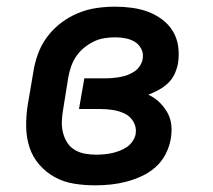

<svg xmlns="http://www.w3.org/2000/svg" viewBox="-20 -548 640 576"><path d="M266 8Q233 8 202 3Q171 -2 144.5 -16.5Q118 -31 98 -54Q78 -77 68.5 -106Q59 -135 58.5 -167.5Q58 -200 63 -232L80 -332Q84 -359 94 -386.5Q104 -414 122 -438Q140 -462 164 -480Q188 -498 215 -509Q242 -520 270 -524Q298 -528 325 -528Q351 -528 376.5 -524.5Q402 -521 424.5 -512.5Q447 -504 466.5 -489.5Q486 -475 498.5 -454.5Q511 -434 514.5 -409Q518 -384 514 -358Q511 -342 504 -326.5Q497 -311 484.5 -299Q472 -287 456.5 -278.5Q441 -270 425 -264Q444 -255 458 -241.5Q472 -228 482 -210.5Q492 -193 494 -172Q496 -151 492 -130Q488 -107 476.5 -85Q465 -63 446.5 -46.5Q428 -30 405 -19.5Q382 -9 359 -3Q336 3 312.5 5.5Q289 8 266 8ZM268 -84Q280 -84 291.5 -85Q303 -86 315 -88.5Q327 -91 338.5 -95.5Q350 -100 360 -106.5Q370 -113 377.5 -124Q385 -135 387 -146Q390 -166 380.5 -182.5Q371 -199 354.5 -207Q338 -215 319 -218Q300 -221 280 -221H217L233 -313H296Q307 -313 318 -314Q329 -315 340.5 -317Q352 -319 362.5 -323Q373 -327 383 -333.5Q393 -340 399.5 -350Q406 -360 408 -371Q411 -387 404 -401Q397 -415 384.5 -422.5Q372 -430 357 -433Q342 -436 326 -436Q310 -436 293.5 -433.5Q277 -431 261.5 -423.5Q246 -416 232.5 -405Q219 -394 209 -379.5Q199 -365 193.5 -349Q188 -333 185 -317L169 -217Q166 -200 165.5 -183Q165 -166 169 -150Q173 -134 181.5 -120.5Q190 -107 204 -98.5Q218 -90 234.5 -87Q251 -84 268 -84Z"/></svg>

Font: Iosevka Etoile Semibold
Style: Italic
Weight: 600
Italic angle: -9°
Designer: Belleve Invis
Foundry: Belleve Invis
Version: Version 22.1.2; ttfautohint (v1.8.4)